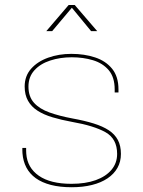

<svg xmlns="http://www.w3.org/2000/svg" viewBox="-20 -758 586 786"><path d="M273.5 8.5Q225 8.5 188.2 -1Q151.5 -10.5 126.5 -28.5Q101.5 -46.5 88 -72.2Q74.5 -98 72 -130.5Q71.5 -136 71.5 -142Q71.5 -148 71.5 -152.5H87Q87 -148 87 -141.8Q87 -135.5 87.5 -129.5Q91.5 -71.5 139 -38.5Q186.5 -5.5 272.5 -5.5Q330 -5.5 371.8 -20.5Q413.5 -35.5 436.5 -63Q459.5 -90.5 459.5 -128Q459.5 -190 411.8 -216.8Q364 -243.5 275 -259Q231 -267 195 -277.8Q159 -288.5 133.8 -304.8Q108.5 -321 94.8 -345.2Q81 -369.5 81 -404Q81 -447 107.5 -476.8Q134 -506.5 177.5 -522Q221 -537.5 272 -537.5Q325.5 -537.5 369.2 -523Q413 -508.5 439 -476.5Q465 -444.5 465 -392Q465 -389.5 465 -386Q465 -382.5 465 -379.5H449.5Q449.5 -382 449.5 -385.5Q449.5 -389 449.5 -391.5Q449.5 -442 425 -470.8Q400.5 -499.5 360.5 -511.5Q320.5 -523.5 274 -523.5Q226 -523.5 185.5 -510.2Q145 -497 120.8 -470.2Q96.5 -443.5 96.5 -403.5Q96.5 -362.5 119.2 -337.2Q142 -312 182.8 -297.5Q223.5 -283 277 -273Q326.5 -264 363.5 -252.5Q400.5 -241 425.2 -224.8Q450 -208.5 462.5 -185Q475 -161.5 475 -128Q475 -96 460.8 -70.8Q446.5 -45.5 420 -27.8Q393.5 -10 356.5 -0.8Q319.5 8.5 273.5 8.5ZM169.5 -630.5 261 -737.5H286L378 -630.5H353L269.5 -732H279L193.5 -630.5Z"/></svg>

Font: Epilogue Thin
Style: Regular
Weight: 250
Designer: Tyler Finck
Foundry: Etcetera Type Co
Version: Version 2.111